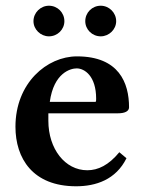

<svg xmlns="http://www.w3.org/2000/svg" viewBox="-20 -645 501 671"><path d="M397 -113C360 -68 323 -50 285 -50C207 -50 149 -125 149 -223V-249H392C416 -249 431 -256 431 -270C431 -355 396 -448 249 -448C144 -448 34 -355 34 -202C34 -92 94 6 246 6C315 6 385 -17 422 -92ZM154 -289C168 -391 227 -406 248 -406C275 -406 316 -380 316 -300C316 -294 316 -291 314 -289ZM97 -571C97 -542 122 -518 151 -518C181 -518 205 -542 205 -571C205 -601 181 -625 151 -625C122 -625 97 -601 97 -571ZM278 -571C278 -542 302 -518 332 -518C361 -518 386 -542 386 -571C386 -601 361 -625 332 -625C302 -625 278 -601 278 -571Z"/></svg>

Font: Libertinus Serif Semibold
Style: Regular
Weight: 600
Designer: Philipp H. Poll, Khaled Hosny
Foundry: Caleb Maclennan
Version: Version 7.050;RELEASE